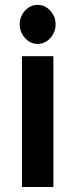

<svg xmlns="http://www.w3.org/2000/svg" viewBox="-20 -749 301 769"><path d="M59.1 -651.4C59.1 -630.4 65.9 -612.3 80.1 -596.7C94.2 -581.1 111.3 -573.2 130.9 -573.2C150.4 -573.2 167.5 -581.1 181.6 -596.7C195.8 -612.3 202.6 -630.4 202.6 -651.4C202.6 -672.4 195.8 -690.4 181.6 -706.1C167.5 -721.7 150.4 -729.5 130.9 -729.5C111.3 -729.5 94.2 -721.7 80.1 -706.1C65.9 -690.4 59.1 -672.4 59.1 -651.4ZM67.9 -523.9V0H193.8V-523.9Z"/></svg>

Font: Tuffy
Style: Bold
Weight: 700
Designer: Thatcher Ulrich, Karoly Barta, Michael Everson
Version: Version 001.270